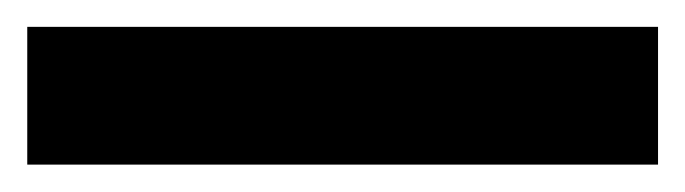

<svg xmlns="http://www.w3.org/2000/svg" viewBox="-21 -20 510 143"><path d="M469.1 102.6H-0.7V0H469.1Z"/></svg>

Font: Linik Sans SemiBold
Style: Regular
Weight: 600
Designer: Fonts by Rasmus Andersson / Changes by Cristiano Sobral with parts from Marc Monis
Foundry: rsms
Version: Version 3.020; ttfautohint (v1.6)